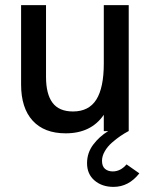

<svg xmlns="http://www.w3.org/2000/svg" viewBox="-20 -513 593 751"><path d="M237 8.5Q153 8.5 107.8 -41Q62.5 -90.5 62.5 -182.5V-493H160V-212.5Q160 -145 185.5 -111Q211 -77 265.5 -77Q327.5 -77 356.8 -123.5Q386 -170 386 -264.5V-493H483.5V0H482.5Q466.5 8.5 451 19Q435.5 29.5 418 44.8Q400.5 60 389.8 78.8Q379 97.5 379 116Q379 137.5 390.8 147.5Q402.5 157.5 421 157.5Q451.5 157.5 475 130L525 165Q483.5 218 424 218Q379 218 349.8 193Q320.5 168 320.5 125.5Q320.5 84.5 344.8 52.5Q369 20.5 403 0H386V-64Q336.5 8.5 237 8.5Z"/></svg>

Font: HK Grotesk Medium
Style: Regular
Weight: 500
Designer: Alfredo Marco Pradil
Foundry: Hanken Design Co.
Version: Version 3.001;FEAKit 1.0